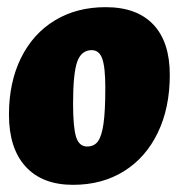

<svg xmlns="http://www.w3.org/2000/svg" viewBox="-20 -504 499 536"><path d="M5 -184Q5 -274 38.5 -342Q72 -410 133 -447Q194 -484 275 -484Q362 -484 408 -435.5Q454 -387 454 -295Q454 -203 420.5 -133.5Q387 -64 326 -26Q265 12 184 12Q98 12 51.5 -39Q5 -90 5 -184ZM274 -259Q274 -316 265.5 -340Q257 -364 236 -364Q207 -364 195.5 -331.5Q184 -299 184 -215Q184 -148 192.5 -121.5Q201 -95 223 -95Q243 -95 253.5 -109.5Q264 -124 269 -159Q274 -194 274 -259Z"/></svg>

Font: Alegreya Black
Style: Italic
Weight: 900
Italic angle: -7°
Designer: Juan Pablo del Peral
Foundry: Huerta Tipografica
Version: Version 2.007; ttfautohint (v1.6)